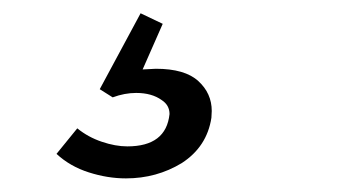

<svg xmlns="http://www.w3.org/2000/svg" viewBox="-20 -42 520 282"><path d="M165 220Q138 220 110.5 211.2Q83 202.5 63 184L93.5 146.5Q109.5 159.5 129.5 166.2Q149.5 173 167 173Q224 173 229 125.5Q229 112.5 217.5 105Q203 94.5 180 94.5Q163 94.5 145.5 101L126.5 89L186.5 -22.5L219 -7L189.5 60L209 59Q251.5 59 271.2 77Q291 95 291 121L290.5 131Q284 173.5 247 197.5Q210 220 165 220Z"/></svg>

Font: Lucymar Sans
Style: Italic
Weight: 400
Italic angle: -10°
Foundry: The League of Moveable Type (original font) / Main changes by Cristiano Sobral with portions from Mirco Monsees
Version: Version 2.00;August 30, 2020;FontCreator 13.0.0.2681 64-bit